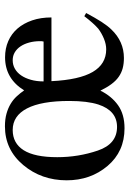

<svg xmlns="http://www.w3.org/2000/svg" viewBox="104 -608 515 762"><g transform="rotate(-90 361.0 -226.5)"><path d="M577.6 -310.5Q578.6 -314.5 578.9 -317.6Q579.1 -320.8 579.1 -324.7Q579.1 -347.7 573.7 -367.4Q568.4 -387.2 558.6 -401.9Q548.8 -416.5 534.9 -424.8Q521 -433.1 503.4 -433.1Q484.9 -433.1 469.5 -424.3Q454.1 -415.5 443.1 -399.4Q432.1 -383.3 425.8 -360.8Q419.4 -338.4 419.4 -310.5ZM327.6 -92.8Q341.8 -136.7 341.8 -208.5Q341.8 -319.3 312.3 -376.2Q282.7 -433.1 226.6 -433.1Q173.8 -433.1 146.2 -389.4Q118.7 -345.7 118.7 -256.3Q118.7 -172.4 145 -95.2Q170.9 -19 238.8 -19Q303.2 -19 327.6 -92.8ZM515.1 -463.4Q550.3 -463.4 579.3 -450.7Q608.4 -438 629.2 -414.1Q649.9 -390.1 661.6 -356Q673.3 -321.8 673.3 -279.3H420.4Q425.8 -168.9 457 -115.5Q488.3 -62 546.9 -62Q566.9 -62 588.9 -71Q610.8 -80.1 628.4 -93.3Q649.9 -111.8 678.2 -148.9L690.9 -141.6Q671.9 -106 655.8 -80.8Q639.6 -55.7 625.5 -41.5Q578.1 8.3 512.2 8.3Q489.7 8.3 471.4 3.4Q453.1 -1.5 437.5 -12.5Q421.9 -23.4 408.7 -41.3Q395.5 -59.1 382.8 -85Q360.8 -40.5 324.7 -14.9Q288.6 10.7 233.4 10.7Q141.1 10.7 84 -56.6Q26.9 -124 26.9 -218.8Q26.9 -318.8 87.4 -391.1Q148.4 -463.9 241.2 -463.9Q269 -463.9 291 -457.8Q313 -451.7 330.1 -441.4Q347.2 -431.2 360.1 -417.2Q373 -403.3 383.8 -387.7Q430.7 -463.4 515.1 -463.4Z"/></g></svg>

Font: Dima Niloofar
Style: Regular
Weight: 400
Designer: R.Balvardi
Foundry: Dima Software Group
Version: Version 3.00;November 13, 2018;FontCreator 11.5.0.2427 64-bi